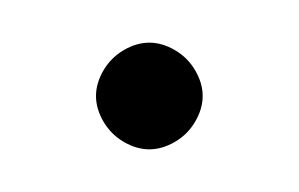

<svg xmlns="http://www.w3.org/2000/svg" viewBox="-20 -1125 140 90"><path d="M25 -1080Q25 -1074 28.5 -1068Q32 -1062 38 -1058.5Q44 -1055 50 -1055Q56 -1055 62 -1058.5Q68 -1062 71.5 -1068Q75 -1074 75 -1080Q75 -1086 71.5 -1092Q68 -1098 62 -1101.5Q56 -1105 50 -1105Q44 -1105 38 -1101.5Q32 -1098 28.5 -1092Q25 -1086 25 -1080Z"/></svg>

Font: Linefont ExtraLight
Style: Regular
Weight: 250
Monospace: yes
Version: Version 3.002;gftools[0.9.33]